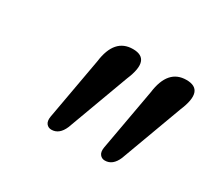

<svg xmlns="http://www.w3.org/2000/svg" viewBox="-77 -894 602 555"><g transform="rotate(30 223.5 -616.0)"><path d="M140 -456Q129.5 -456 123.2 -464Q117 -472 119.5 -487.5L156.5 -693.5Q167 -776 228.5 -776Q290.5 -776 255.5 -693.5L179.5 -487.5Q166 -456 140 -456ZM318.5 -456Q308 -456 301.8 -464Q295.5 -472 298 -487.5L335 -693.5Q345.5 -776 407 -776Q469 -776 434 -693.5L358 -487.5Q344.5 -456 318.5 -456Z"/></g></svg>

Font: Fraunces 9pt SuperSoft
Style: Italic
Weight: 400
Italic angle: -16°
Version: Version 1.000;[b76b70a41]